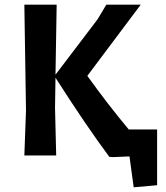

<svg xmlns="http://www.w3.org/2000/svg" viewBox="-20 -664 709 820"><path d="M84 0 91 -192 84 -644H222L217 -345L397 -582L434 -644H581L353 -340Q442 -216 530 -111H651V127L551 136L533 4L463 7L447 6Q350 -124 217 -332L215 -204L220 0Z"/></svg>

Font: Alegreya Sans SC
Style: Bold
Weight: 700
Designer: Juan Pablo del Peral
Foundry: Huerta Tipografica
Version: Version 2.007